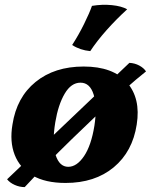

<svg xmlns="http://www.w3.org/2000/svg" viewBox="-20 -739 617 785"><path d="M248 9Q165 9 113 -21.5Q61 -52 40 -106Q19 -160 31 -230Q48 -341 125.5 -404Q203 -467 322 -467Q442 -467 499 -402Q556 -337 539 -230Q522 -119 445 -55Q368 9 248 9ZM259 -57Q294 -57 323.5 -100.5Q353 -144 366 -225Q378 -303 363 -352Q348 -401 309 -401Q271 -401 244.5 -356Q218 -311 206 -239Q192 -153 207.5 -105Q223 -57 259 -57ZM81 26Q60 26 40 17Q20 8 9 -6L509 -482Q531 -481 549.5 -471Q568 -461 577 -447Q539 -417 489.5 -373Q440 -329 384.5 -276.5Q329 -224 273.5 -170Q218 -116 168 -65Q118 -14 81 26ZM356 -715Q398 -722 437.5 -718Q477 -714 500 -701Q455 -660 415.5 -615.5Q376 -571 349 -530Q307 -534 275 -555Q301 -595 323.5 -640.5Q346 -686 356 -715Z"/></svg>

Font: Vollkorn ExtraBold
Style: Italic
Weight: 800
Italic angle: -11°
Designer: Friedrich Althausen
Foundry: Friedrich Althausen
Version: Version 5.000; ttfautohint (v1.8.3)